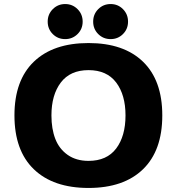

<svg xmlns="http://www.w3.org/2000/svg" viewBox="-20 -919 890 950"><path d="M302.5 -725.5Q266 -725.5 241 -750.5Q216 -775.5 216 -812Q216 -848.5 241.2 -873.8Q266.5 -899 302.5 -899Q338.5 -899 363.8 -873.8Q389 -848.5 389 -812Q389 -775.5 363.8 -750.5Q338.5 -725.5 302.5 -725.5ZM527.5 -725.5Q491 -725.5 466 -750.5Q441 -775.5 441 -812Q441 -848.5 466 -873.8Q491 -899 527.5 -899Q563.5 -899 588.5 -873.8Q613.5 -848.5 613.5 -812Q613.5 -775.5 588.5 -750.5Q563.5 -725.5 527.5 -725.5ZM418 11Q243.5 11 147.5 -81.5Q51.5 -174 51.5 -348Q51.5 -521.5 147.5 -613.8Q243.5 -706 418 -706Q592 -706 687.5 -613.8Q783 -521.5 783 -348Q783 -174 687.5 -81.5Q592 11 418 11ZM418 -123Q508.5 -123 554.8 -184.2Q601 -245.5 601 -348Q601 -449.5 554.8 -510.8Q508.5 -572 418 -572Q327.5 -572 281 -510.8Q234.5 -449.5 234.5 -348Q234.5 -281 253.8 -231.5Q273 -182 315 -152.5Q357 -123 418 -123Z"/></svg>

Font: League Mono Wide
Style: Bold
Weight: 700
Width: 8
Designer: Tyler Finck
Foundry: The League of Moveable Type / Tyler Finck
Version: Version 2.210